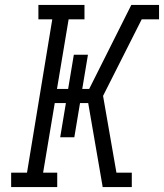

<svg xmlns="http://www.w3.org/2000/svg" viewBox="-20 -755 662 775"><path d="M25 0V-58H89L191 -677H135V-735H321V-677H257L210 -396H255L278 -534H335L312 -396H340L510 -735H622V-677H552L396 -368L450 -58H512V0H394V-3L336 -339H303L280 -201H223L246 -339H201L154 -58H211V0Z"/></svg>

Font: Iosevka Slab LtExObl
Style: Regular
Weight: 300
Width: 7
Italic angle: -9°
Monospace: yes
Designer: Belleve Invis
Foundry: Belleve Invis
Version: Version 11.1.0; ttfautohint (v1.8.3)